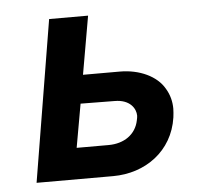

<svg xmlns="http://www.w3.org/2000/svg" viewBox="-41 -502 575 545"><g transform="rotate(-5 246.5 -230.0)"><path d="M118 -460 42 0H260C352 0 431 -56 445 -151C446 -160 447 -168 447 -176C447 -196 442 -216 431 -234C410 -271 361 -294 305 -294C303 -294 302 -294 300 -294H200L229 -460ZM164 -89 186 -213 283 -212C327 -212 343 -185 343 -165C343 -161 342 -157 341 -152C333 -112 299 -89 255 -89Z"/></g></svg>

Font: Jost Medium
Style: Italic
Weight: 500
Italic angle: -5°
Version: Version 3.710